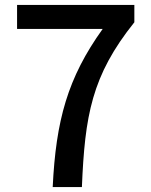

<svg xmlns="http://www.w3.org/2000/svg" viewBox="-20 -756 610 776"><path d="M193 0H311C323 -288 350 -450 523 -666V-736H49V-639H395C253 -441 206 -269 193 0Z"/></svg>

Font: Noto Sans T Chinese Medium
Style: Regular
Weight: 500
Designer: Ryoko NISHIZUKA (kana & ideographs); Paul D. Hunt (Latin, Greek & Cyrillic); Wenlong ZHANG (bopomofo); Sandoll Communica
Foundry: Adobe Systems Incorporated
Version: Version 1.000;PS 1;hotconv 1.0.78;makeotf.lib2.5.61930